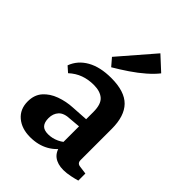

<svg xmlns="http://www.w3.org/2000/svg" viewBox="-199 -750 847 847"><g transform="rotate(45 225.0 -326.0)"><path d="M147 8Q94 8 61 -20Q28 -48 28 -96Q28 -137 51 -163Q74 -189 111 -202.5Q148 -216 189 -218L285 -224V-180L216 -174Q178 -173 161.5 -155Q145 -137 145 -109Q145 -83 156.5 -70Q168 -57 194 -57Q220 -57 244.5 -68.5Q269 -80 283 -98L293 -73Q273 -35 235 -13.5Q197 8 147 8ZM40 -333Q57 -379 102 -404.5Q147 -430 216 -430Q300 -430 338 -391Q376 -352 376 -273V-78Q376 -58 396 -56L433 -51V-7Q420 -3 396.5 2Q373 7 353 7Q317 7 294.5 -10Q272 -27 266 -66V-268Q266 -316 244.5 -335Q223 -354 183 -354Q149 -354 120 -343.5Q91 -333 66 -310ZM152 -498 292 -660 357 -600Q340 -578 312 -553.5Q284 -529 250 -506Q216 -483 182 -463Z"/></g></svg>

Font: Rasa SemiBold
Style: Regular
Weight: 600
Designer: Anna Giedrys (Yrsa+Rasa design), David Brezina (Yrsa art-direction, Rasa art-direction, design)
Foundry: Rosetta Type Foundry
Version: Version 2.004